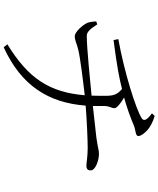

<svg xmlns="http://www.w3.org/2000/svg" viewBox="71 -880 858 1040"><g transform="rotate(90 500.0 -360.0)"><path d="M192 -572 197 -546C344 -565 408 -578 462 -592C493 -565 498 -546 499 -507C499 -479 499 -453 498 -427C417 -419 237 -401 174 -401C149 -401 132 -428 112 -458L96 -452C97 -430 100 -414 104 -404C115 -379 153 -336 176 -336C200 -336 221 -349 250 -355C288 -365 418 -381 496 -390C480 -202 408 -86 220 29L236 49C444 -46 537 -194 552 -395C625 -401 738 -406 781 -406C829 -406 862 -399 877 -399C898 -399 903 -409 903 -422C903 -448 849 -467 814 -467C792 -467 788 -462 725 -453L554 -434V-487C553 -524 566 -533 566 -551C566 -564 537 -587 508 -603C562 -618 613 -636 662 -657C686 -666 717 -665 717 -680C717 -696 697 -719 683 -731C669 -743 644 -758 608 -769L594 -754C634 -725 636 -709 621 -699C572 -667 366 -603 192 -572Z"/></g></svg>

Font: Source Han Serif CN Light
Style: Regular
Weight: 300
Designer: Ryoko NISHIZUKA 西塚涼子 (kana & ideographs); Frank Grießhammer (Latin, Greek & Cyrillic); Wenlong ZHANG 张文龙 (bopomofo); San
Foundry: Adobe
Version: Version 2.003;hotconv 1.1.1;makeotfexe 2.6.0